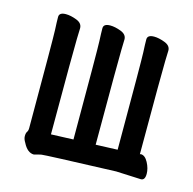

<svg xmlns="http://www.w3.org/2000/svg" viewBox="-80 -565 661 658"><g transform="rotate(15 250.0 -235.5)"><path d="M95.2 13.2Q71.8 13.2 56.2 -18.1Q48.8 -29.8 48.8 -40Q48.8 -50.8 52.5 -55.9Q56.2 -61 56.2 -69.8Q56.2 -390.1 54.7 -418.5Q53.2 -446.8 53.2 -463.9Q53.2 -480 77.1 -480Q94.2 -480 115.2 -471.9Q136.2 -463.9 136.2 -445.8Q136.2 -434.1 135 -408.4Q133.8 -382.8 133.8 -68.8L212.9 -71.8Q212.9 -392.1 211.4 -420.7Q210 -449.2 210 -465.8Q210 -481.9 233.9 -481.9Q251 -481.9 272 -473.9Q293 -465.8 293 -448.2Q293 -436 292 -410.4Q291 -384.8 291 -74.2L368.2 -77.1Q368.2 -394 366.7 -422.6Q365.2 -451.2 365.2 -467.8Q365.2 -483.9 389.2 -483.9Q405.8 -483.9 427 -475.8Q448.2 -467.8 448.2 -450.2Q448.2 -438 447 -412.6Q445.8 -387.2 445.8 -82L449.2 -83Q463.9 -83 474.9 -62.5Q485.8 -42 485.8 -22.9Q485.8 0 471.2 0L382.8 -3.9Q130.9 4.9 120.4 6.8Q109.9 8.8 95.2 13.2Z"/></g></svg>

Font: LXGW WenKai Mono GB Screen
Style: Regular
Weight: 400
Monospace: yes
Designer: LXGW / Fontworks Inc.
Foundry: LXGW / Fontworks Inc.
Version: Version 1.510;January 18,2025